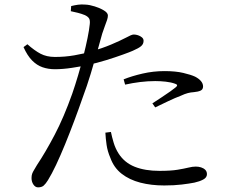

<svg xmlns="http://www.w3.org/2000/svg" viewBox="-20 -801 1040 852"><path d="M294.2 -751.3 295.8 -774.1Q311.6 -778 326.4 -780.1Q341.1 -782.1 359.3 -780.6Q377.4 -779.8 400.6 -772.5Q423.8 -765.3 441.3 -754.6Q458.8 -744 458.8 -732.1Q458.8 -723.5 455 -712Q451.1 -700.6 445.5 -685.8Q439.8 -671.1 433.5 -651.5Q425.3 -622.1 412.2 -574.7Q399 -527.4 382.4 -473.2Q365.9 -418.9 346.9 -368.2Q329.4 -317.6 309.3 -264.2Q289.3 -210.8 268.8 -160.7Q248.3 -110.6 228.9 -69.4Q209.4 -28.3 193 -1.8Q182.8 14.7 173.8 22.6Q164.8 30.4 148.9 30.4Q136.7 30.4 128.3 18Q119.9 5.6 119.9 -10.8Q119.9 -21.8 122.6 -29.7Q125.4 -37.6 131.1 -46.7Q136.7 -55.7 144.2 -68.9Q182.2 -125.8 222.7 -203Q263.2 -280.1 300.5 -385.1Q313.6 -423 326.4 -466.1Q339.2 -509.1 350 -552.1Q360.9 -595.1 368.4 -632Q375.9 -668.8 378.4 -694.2Q380.2 -711 375.3 -719.2Q370.3 -727.4 356.7 -733.9Q342 -739.9 325.7 -744.1Q309.4 -748.2 294.2 -751.3ZM101.5 -604.6Q133.2 -576.6 160 -562.5Q186.8 -548.5 222.9 -548.3Q267.7 -548.1 309.9 -555.5Q352.2 -562.9 383.7 -572.2Q434.5 -587 473.3 -603.4Q512.1 -619.8 539.7 -634.2Q551.2 -640.3 559.5 -644.1Q567.7 -647.8 573.9 -647.8Q582.6 -647.8 592.6 -644.6Q602.5 -641.3 609.8 -635.2Q617.1 -629.1 617.1 -619.9Q617.1 -606 606.7 -596.7Q596.4 -587.4 568.6 -575.4Q556.5 -570 524 -558.3Q491.5 -546.5 450.6 -533.9Q409.6 -521.4 370.5 -512.8Q339.9 -506.2 299.4 -500Q258.9 -493.8 223.5 -493.8Q194.1 -493.8 168.7 -502.6Q143.4 -511.3 122.3 -532.8Q101.2 -554.3 84.4 -592ZM535.2 -425.5 528.6 -448.9Q564.9 -463.5 612.6 -474.5Q660.3 -485.5 709.9 -485.5Q759.7 -485.5 793.4 -477.4Q827.2 -469.4 845.4 -461Q862.7 -452.1 871.9 -441Q881.1 -429.9 881.1 -417.4Q881.1 -403.7 869.7 -398.7Q858.4 -393.7 840.3 -392.1Q826.5 -391.3 813.7 -388Q801 -384.8 781 -375.6Q758 -367.1 726.5 -352.1Q695 -337.2 668.8 -324.4L656.2 -342.3Q673.4 -353.7 695.4 -368Q717.4 -382.3 736.2 -395.7Q754.9 -409.1 761.3 -414.8Q772.2 -424.6 757.1 -429.4Q739.1 -436 715.4 -438.6Q691.7 -441.2 668.9 -441.2Q635.7 -441.2 601.8 -437Q567.9 -432.8 535.2 -425.5ZM472.2 -215.5 447.6 -212.3Q448.9 -186.4 453 -158Q457.1 -129.7 469.7 -100.5Q485.5 -56.7 519.9 -29.9Q554.3 -3.1 602.8 9.5Q651.2 22 708.7 22Q752.5 22 786.3 17.9Q820.1 13.8 842.5 9.4Q864.9 4.6 881.6 -4.2Q898.3 -13 898.3 -27.9Q898.3 -39.9 891 -47.3Q883.7 -54.7 872.2 -58.3Q860.7 -61.8 848.6 -61.8Q834.5 -61.8 816.3 -57.3Q798.1 -52.8 768.1 -47.8Q738.2 -42.8 687.7 -42.8Q623.4 -42.8 577.9 -61Q532.4 -79.1 506.2 -119.8Q491.9 -142.3 484.3 -168Q476.6 -193.7 472.2 -215.5Z"/></svg>

Font: Noto Serif SC
Style: Regular
Weight: 200
Designer: Ryoko NISHIZUKA 西塚涼子 (kana & ideographs); Frank Grießhammer (Latin, Greek & Cyrillic); Wenlong ZHANG 张文龙 (bopomofo); San
Foundry: Adobe
Version: Version 2.001;hotconv 1.1.0;makeotfexe 2.6.0